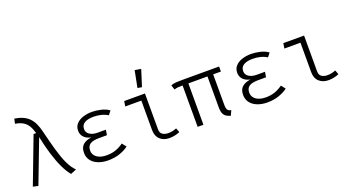

<svg xmlns="http://www.w3.org/2000/svg" viewBox="-55 -1413 3710 2041"><g transform="rotate(-20 1800.0 -392.5)"><path d="M254 -525H283Q269.5 -575 249 -609.5Q228.5 -644 194.5 -665Q160.5 -686 105.5 -695L117.5 -749.5Q171 -741 210.2 -723.5Q249.5 -706 277.8 -677.5Q306 -649 325.2 -607.8Q344.5 -566.5 357.5 -511Q386.5 -391 414.2 -293.8Q442 -196.5 474.5 -126.5Q507 -56.5 549 -17L483.5 10Q446 -34.5 413 -104Q380 -173.5 351.2 -266.5Q322.5 -359.5 298.5 -474L113.5 11L55 -1.5Z M982.5 -246.5H895Q823 -246.5 790.8 -224.5Q758.5 -202.5 758.5 -153.5Q758.5 -105.5 799 -76Q839.5 -46.5 909 -46.5Q969.5 -46.5 1016.2 -64.2Q1063 -82 1100 -109.5L1137.5 -62.5Q1102.5 -34 1042.5 -12Q982.5 10 906.5 10Q845 10 795.8 -9Q746.5 -28 717.8 -64.5Q689 -101 689 -153.5Q689 -214 723.2 -243.8Q757.5 -273.5 818 -281.5Q765.5 -292.5 738 -322.8Q710.5 -353 710.5 -395Q710.5 -442 738.8 -472.8Q767 -503.5 813.8 -519Q860.5 -534.5 916.5 -534.5Q962.5 -534.5 1016.5 -522Q1070.5 -509.5 1108.5 -481.5L1074.5 -438.5Q1038.5 -461 996.8 -470.5Q955 -480 914.5 -480Q849.5 -480 812.8 -458Q776 -436 776 -390Q776 -351 810 -328.2Q844 -305.5 900.5 -305.5H992Z M1452 -467H1270L1279 -525H1514V-119.5Q1514 -78.5 1540.2 -61.2Q1566.5 -44 1606.5 -44Q1628 -44 1651.8 -49Q1675.5 -54 1698.5 -63L1716.5 -15Q1701.5 -6.5 1666.5 1.8Q1631.5 10 1600 10Q1533.5 10 1492.8 -27.5Q1452 -65 1452 -133.5ZM1496 -796 1566 -784.5 1507 -598.5 1459 -607Z M1984.5 -484V0H1919V-484ZM2265 -483.5V-124Q2265 -82.5 2276.2 -66.2Q2287.5 -50 2316 -45L2290.5 10Q2237 -5.5 2218.8 -34Q2200.5 -62.5 2200.5 -117V-484ZM2352.5 -525V-468H1908Q1886 -468 1873.5 -467.2Q1861 -466.5 1850.8 -464.5Q1840.5 -462.5 1824 -457.5L1807 -509Q1819.5 -515.5 1833.5 -518.8Q1847.5 -522 1872.5 -523.5Q1897.5 -525 1943 -525Z M2782.5 -246.5H2695Q2623 -246.5 2590.8 -224.5Q2558.5 -202.5 2558.5 -153.5Q2558.5 -105.5 2599 -76Q2639.5 -46.5 2709 -46.5Q2769.5 -46.5 2816.2 -64.2Q2863 -82 2900 -109.5L2937.5 -62.5Q2902.5 -34 2842.5 -12Q2782.5 10 2706.5 10Q2645 10 2595.8 -9Q2546.5 -28 2517.8 -64.5Q2489 -101 2489 -153.5Q2489 -214 2523.2 -243.8Q2557.5 -273.5 2618 -281.5Q2565.5 -292.5 2538 -322.8Q2510.5 -353 2510.5 -395Q2510.5 -442 2538.8 -472.8Q2567 -503.5 2613.8 -519Q2660.5 -534.5 2716.5 -534.5Q2762.5 -534.5 2816.5 -522Q2870.5 -509.5 2908.5 -481.5L2874.5 -438.5Q2838.5 -461 2796.8 -470.5Q2755 -480 2714.5 -480Q2649.5 -480 2612.8 -458Q2576 -436 2576 -390Q2576 -351 2610 -328.2Q2644 -305.5 2700.5 -305.5H2792Z M3252 -467H3070L3079 -525H3314V-119.5Q3314 -78.5 3340.2 -61.2Q3366.5 -44 3406.5 -44Q3428 -44 3451.8 -49Q3475.5 -54 3498.5 -63L3516.5 -15Q3501.5 -6.5 3466.5 1.8Q3431.5 10 3400 10Q3333.5 10 3292.8 -27.5Q3252 -65 3252 -133.5Z"/></g></svg>

Font: Fira Code Light Light
Style: Regular
Weight: 300
Monospace: yes
Version: Version 5.002